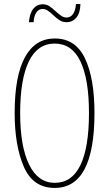

<svg xmlns="http://www.w3.org/2000/svg" viewBox="-20 -913 536 943"><path d="M249 10Q142 10 97 -94Q52 -198 52 -358Q52 -540 102.5 -632Q153 -724 249 -724Q351 -724 397.5 -626Q444 -528 444 -358Q444 10 249 10ZM249 -15Q333 -15 375 -102Q417 -189 417 -358Q417 -524 375 -611.5Q333 -699 249 -699Q164 -699 121.5 -611Q79 -523 79 -358Q79 -194 123 -104.5Q167 -15 249 -15ZM307 -804Q288 -804 273.5 -813Q259 -822 240 -840Q225 -854 213.5 -861.5Q202 -869 189 -869Q171 -869 159 -852.5Q147 -836 145 -804H122Q126 -849 144 -870.5Q162 -892 189 -892Q208 -892 222 -883Q236 -874 254 -857Q272 -841 283 -834Q294 -827 307 -827Q327 -827 339 -844.5Q351 -862 353 -893H375Q374 -849 355 -826.5Q336 -804 307 -804Z"/></svg>

Font: Noto Sans Display Thin Cond
Style: Regular
Weight: 250
Width: 3
Designer: Monotype Design team
Foundry: Monotype Imaging Inc.
Version: Version 1.000